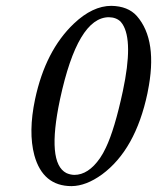

<svg xmlns="http://www.w3.org/2000/svg" viewBox="-20 -630 540 660"><path d="M354.5 -570.8Q247.1 -570.8 186.5 -289.6Q186 -287.6 186 -287.1Q140.1 -70.3 208 -35.2Q220.7 -29.3 235.4 -28.8Q283.7 -28.8 323.7 -86.4Q335 -103 343.8 -122.1Q374 -185.1 402.3 -316.9Q439 -489.3 400.9 -547.4Q397.5 -552.2 395 -555.2Q379.9 -570.3 354.5 -570.8ZM226.1 9.8Q127.4 9.8 98.1 -96.2Q76.7 -176.3 100.6 -289.1Q136.2 -456.1 233.9 -548.8Q298.3 -609.9 362.8 -609.9Q419.9 -608.9 450.2 -575.2Q523.9 -491.2 487.8 -314.5Q487.3 -311.5 486.8 -309.1Q445.8 -115.2 330.6 -30.3Q275.9 9.3 226.1 9.8Z"/></svg>

Font: Linux Biolinum Slanted O
Style: Slanted
Weight: 400
Designer: Philipp H. Poll
Foundry: Philipp H. Poll
Version: Version 1.0.4